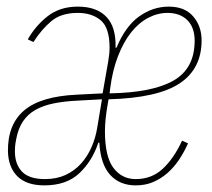

<svg xmlns="http://www.w3.org/2000/svg" viewBox="-20 -548 640 580"><path d="M114 12Q60 12 32.5 -15.5Q5 -43 4 -91Q3 -172 53 -214.5Q103 -257 212 -262L290 -266L307 -363Q309 -375 310 -385Q311 -395 311 -404Q311 -464 284.5 -486.5Q258 -509 215 -509Q165 -509 135.5 -484.5Q106 -460 81 -421L64 -429Q87 -470 124 -499Q161 -528 215 -528Q272 -528 301.5 -497Q331 -466 329 -404H332Q359 -469 400.5 -498.5Q442 -528 490 -528Q538 -528 563.5 -498.5Q589 -469 589 -426Q589 -340 522.5 -296Q456 -252 308 -248L306 -237Q297 -187 297 -152Q297 -75 322.5 -41Q348 -7 390 -7Q438 -7 471.5 -38Q505 -69 530 -123L548 -115Q536 -88 520.5 -65Q505 -42 485.5 -25Q466 -8 442.5 2Q419 12 390 12Q342 12 313 -19.5Q284 -51 280 -117H277Q259 -62 220 -25Q181 12 114 12ZM116 -7Q151 -7 178 -19.5Q205 -32 224.5 -53.5Q244 -75 256.5 -103.5Q269 -132 274 -164L288 -248L214 -244Q173 -242 141.5 -235.5Q110 -229 87 -216Q64 -203 49.5 -181.5Q35 -160 29 -128Q26 -113 25.5 -104.5Q25 -96 25 -91Q25 -52 46.5 -29.5Q68 -7 116 -7ZM486 -509Q456 -509 427.5 -494Q399 -479 376 -450Q353 -421 336.5 -378.5Q320 -336 313 -282L311 -266Q440 -268 504 -304.5Q568 -341 568 -425Q568 -465 546 -487Q524 -509 486 -509Z"/></svg>

Font: IBM Plex Mono Thin
Style: Italic
Weight: 100
Italic angle: -9°
Monospace: yes
Designer: Mike Abbink, Paul van der Laan, Pieter van Rosmalen
Foundry: Bold Monday
Version: Version 2.3